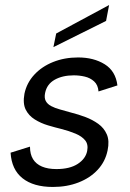

<svg xmlns="http://www.w3.org/2000/svg" viewBox="-20 -735 515 762"><path d="M99 -153Q99 -123 111 -103.5Q123 -84 146.5 -74Q170 -64 204 -64Q257 -64 288.5 -84.5Q320 -105 326 -136Q331 -162 318 -178Q305 -194 280 -204.5Q255 -215 224 -223Q199 -229 170.5 -237.5Q142 -246 118 -261Q94 -276 82 -300Q70 -324 77 -363Q86 -406 116 -438.5Q146 -471 191 -489Q236 -507 290 -507Q352 -507 395.5 -480Q439 -453 446 -396L371 -372Q369 -398 353.5 -412Q338 -426 316.5 -431Q295 -436 273 -436Q228 -436 197 -418.5Q166 -401 159 -366Q155 -347 161.5 -334.5Q168 -322 183 -314Q198 -306 218.5 -300.5Q239 -295 263 -288Q291 -281 319 -270.5Q347 -260 370 -243.5Q393 -227 404 -201.5Q415 -176 407 -138Q398 -94 368 -61.5Q338 -29 292 -11Q246 7 190 7Q113 7 69.5 -27.5Q26 -62 22 -129ZM413 -715 401 -652 192 -548 203 -602Z"/></svg>

Font: Albert Sans
Style: Italic
Weight: 400
Italic angle: -11.25°
Designer: Andreas Rasmussen
Foundry: a.Foundry
Version: Version 1.025